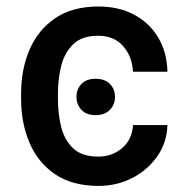

<svg xmlns="http://www.w3.org/2000/svg" viewBox="-20 -573 591 602"><path d="M288.7 9.9Q206.7 9.9 152.9 -26.6Q99.1 -63.2 72.6 -125.2Q46.2 -187.1 46.2 -262.4V-280.2Q46.2 -355.8 72.8 -417.6Q99.4 -479.4 153.2 -516Q207 -552.6 288.4 -552.6Q353 -552.6 401.1 -526.6Q449.2 -500.7 476.4 -454.7Q503.6 -408.7 505 -348H397Q394.5 -396 366.1 -428.4Q337.7 -460.9 287.6 -460.9Q236.9 -460.9 209.5 -434.3Q182.2 -407.7 171.9 -366.3Q161.6 -324.9 161.6 -280.2V-262.4Q161.6 -217.7 171.5 -176.3Q181.5 -134.9 208.8 -108.5Q236.2 -82 287.6 -82Q332 -82 363.3 -109Q394.5 -136 397 -180.8H505Q503.6 -127.1 473.7 -83.8Q443.9 -40.5 395.4 -15.3Q346.9 9.9 288.7 9.9ZM219.8 -269.2Q219.8 -293.3 235.3 -309.7Q250.7 -326 279.5 -326Q308.9 -326 324.8 -309.7Q340.6 -293.3 340.6 -269.2Q340.6 -245.4 324.6 -228.7Q308.6 -212 279.5 -212Q250.7 -212 235.3 -228.7Q219.8 -245.4 219.8 -269.2Z"/></svg>

Font: Inter Zeller Medium
Style: Regular
Weight: 500
Designer: Rasmus Andersson; Joe Bland
Foundry: zeller
Version: Version 3.015;git-dec3a8cb1